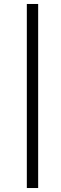

<svg xmlns="http://www.w3.org/2000/svg" viewBox="-20 -726 307 966"><path d="M172 220H115V-706H172Z"/></svg>

Font: STIX Two Text
Style: Italic
Weight: 400
Italic angle: -12°
Designer: Ross Mills, John Hudson & Paul Hanslow, Tiro Typeworks Ltd; with prior portions MicroPress Inc. and Coen Hoffman, Elsevi
Foundry: Tiro Typeworks Ltd
Version: Version 2.13 b171